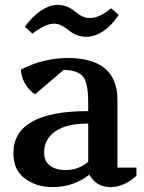

<svg xmlns="http://www.w3.org/2000/svg" viewBox="-20 -753 592 788"><path d="M35 -124Q35 -297 342 -297V-332Q342 -419 317.5 -442.5Q293 -466 241 -466L124 -366Q100 -381 83.5 -408.5Q67 -436 66 -467Q108 -490 158 -502.5Q208 -515 257 -515Q462 -515 462 -343V-65H540V-32Q517 -10 489 2.5Q461 15 434 15Q375 15 347 -36Q280 15 196 15Q130 15 82.5 -20Q35 -55 35 -124ZM161 -128Q161 -91 185.5 -73Q210 -55 248 -55Q303 -55 342 -89V-246Q252 -246 206.5 -213.5Q161 -181 161 -128ZM82 -643Q111 -684 147 -708.5Q183 -733 216 -733Q256 -733 287.5 -706Q319 -679 347 -679Q389 -679 436 -719L467 -692Q440 -650 405 -626Q370 -602 334 -602Q294 -602 261.5 -629Q229 -656 202 -656Q167 -656 113 -615Z"/></svg>

Font: Volkhov
Style: Regular
Weight: 400
Designer: Cyreal (www.cyreal.org)
Foundry: Cyreal (www.cyreal.org)
Version: Version 1.010